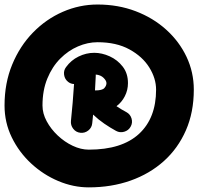

<svg xmlns="http://www.w3.org/2000/svg" viewBox="-26 -768 878 850"><path d="M275.9 -405.3Q260.7 -417 257.8 -436.5Q254.9 -456.1 266.6 -471.2Q288.6 -501.5 322 -517.8Q355.5 -534.2 391.1 -534.2Q425.3 -534.2 459.7 -518.6Q494.1 -502.9 517.3 -473.1Q540.5 -443.4 540.5 -399.9Q540.5 -369.1 526.6 -342Q512.7 -314.9 489.7 -297.9Q501 -290.5 511.7 -283.9Q522.5 -277.3 533.7 -271.5Q550.8 -262.2 556.4 -243.2Q562 -224.1 552.2 -207Q543 -190.4 523.9 -184.8Q504.9 -179.2 487.8 -188.5Q461.9 -202.6 435.8 -220.5Q409.7 -238.3 386.2 -260.7Q384.3 -241.2 382.3 -222.2Q380.4 -202.6 365 -190.4Q349.6 -178.2 330.1 -180.2Q310.5 -182.1 298.3 -197.8Q286.1 -213.4 288.1 -232.9Q292 -272 295.7 -313.5Q299.3 -355 301.8 -396Q287.1 -396.5 275.9 -405.3ZM397.9 -431.6Q396.5 -400.9 394.5 -367.7Q395 -367.7 396 -367.7Q426.8 -367.7 436 -378.2Q445.3 -388.7 445.3 -399.9Q445.3 -410.6 432.6 -423.3Q419.9 -436 397.9 -438Q397.9 -435.1 397.9 -431.6ZM-5.9 -300.8Q-5.9 -400.4 28.1 -482.4Q62 -564.5 120.1 -624Q178.2 -683.6 252.2 -715.8Q326.2 -748 405.8 -748Q496.6 -748 574.2 -718.5Q651.9 -689 709.7 -636.7Q767.6 -584.5 799.8 -516.4Q832 -448.2 832 -371.1Q832 -271 797.1 -191.2Q762.2 -111.3 699.5 -54.9Q636.7 1.5 552 31.5Q467.3 61.5 367.2 61.5Q298.3 61.5 231.9 33.4Q165.5 5.4 111.8 -44.4Q58.1 -94.2 26.1 -159.9Q-5.9 -225.6 -5.9 -300.8ZM162.1 -300.8Q162.1 -265.6 180.7 -231.2Q199.2 -196.8 229.5 -168.2Q259.8 -139.6 295.9 -122.6Q332 -105.5 367.2 -105.5Q513.7 -105.5 589.4 -175.3Q665 -245.1 665 -371.1Q665 -420.9 635 -469.2Q605 -517.6 547.1 -549.3Q489.3 -581.1 405.8 -581.1Q362.3 -581.1 319.1 -562.5Q275.9 -543.9 240.5 -508.3Q205.1 -472.7 183.6 -420.4Q162.1 -368.2 162.1 -300.8Z"/></svg>

Font: Mikhak-FD Black
Style: Regular
Weight: 900
Designer: Amin Abedi
Version: Version 3.2